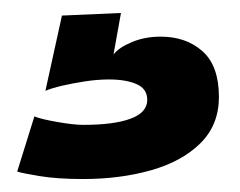

<svg xmlns="http://www.w3.org/2000/svg" viewBox="-20 -32 370 296"><path d="M108 244Q68.5 244 41.2 239.5Q14 235 6.5 232.5L33 147.5Q44.5 152 69.2 156.2Q94 160.5 108.5 160.5Q155.5 160.5 181.2 151Q207 141.5 207 122Q207 105 190.8 97.8Q174.5 90.5 148 90.5Q130 90.5 110.8 93.5Q91.5 96.5 75.5 100.2Q59.5 104 50 108L75.5 -8L166.5 -12L155 52Q163.5 41 183.5 32.8Q203.5 24.5 227.5 24.5Q267 24.5 292.2 47Q317.5 69.5 317.5 117.5Q317.5 160.5 289 188.8Q260.5 217 212.8 230.5Q165 244 108 244Z"/></svg>

Font: Grandstander Thin
Style: Bold
Weight: 700
Version: Version 1.200